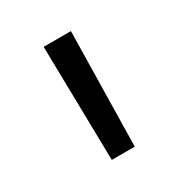

<svg xmlns="http://www.w3.org/2000/svg" viewBox="-80 -760 362 384"><g transform="rotate(-30 101.0 -568.0)"><path d="M74 -436H127L132 -700H69Z"/></g></svg>

Font: Talent
Style: Regular
Weight: 400
Designer: Mike Powis
Version: Version 1.001;hotconv 1.0.109;makeotfexe 2.5.65596